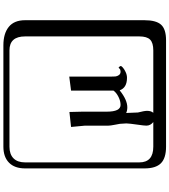

<svg xmlns="http://www.w3.org/2000/svg" viewBox="47 -841 1006 1140"><g transform="rotate(-90 550.0 -271.0)"><path d="M583 -63Q526.9 -18.1 482.9 -18.1Q462.9 -18.1 449.2 -24.9Q452.1 43.9 452.1 44.9Q461.9 83 461.9 99.1Q461.9 123.5 450.2 136.2H820.8Q865.7 136.2 884.8 117.2Q903.8 98.1 903.8 53.2V-625Q903.8 -717.8 820.8 -717.8H249Q204.1 -717.8 179.9 -693.8Q155.8 -669.9 155.8 -625V53.2Q155.8 136.2 249 136.2H395.5Q374 119.6 374 95.2Q374 82 379.9 42Q386.7 -4.9 387.2 -23.9Q387.2 -29.8 384.8 -62Q383.8 -68.8 378.9 -94Q374 -119.1 374 -129.9V-269L366.2 -352.1L455.1 -361.8Q457 -307.6 457 -284.2V-140.1Q457 -58.1 497.1 -58.1Q520 -58.1 544.9 -70.6Q569.8 -83 582 -100.1V-352.1L665 -362.8V-122.1Q665 -100.1 666 -89.1Q667 -78.1 674.1 -68.1Q681.2 -58.1 694.8 -58.1Q706.1 -58.1 711.9 -64L717.8 -69.8Q719.7 -69.8 723.9 -64.9Q728 -60.1 728 -56.2Q728 -53.2 719.5 -45.2Q710.9 -37.1 693.4 -28.6Q675.8 -20 658.2 -20Q599.1 -20 584 -63ZM1000 84Q1000 152.8 973.4 182.4Q946.8 211.9 880.9 211.9H249Q181.2 211.9 150.6 181.4Q120.1 150.9 120.1 84V-625Q120.1 -687 154.1 -720.5Q188 -753.9 249 -753.9H851.1Q920.9 -753.9 960.4 -721.9Q1000 -689.9 1000 -625Z"/></g></svg>

Font: Linux Biolinum Keyboard O
Style: Regular
Weight: 700
Designer: Philipp H. Poll
Foundry: Philipp H. Poll
Version: Version 0.6.1